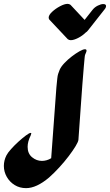

<svg xmlns="http://www.w3.org/2000/svg" viewBox="-35 -958 569 994"><path d="M124 -257Q108 -225 108 -198Q108 -163 131 -144Q154 -125 182 -125Q194 -125 206.5 -128.5Q219 -132 230 -139L257 -506Q260 -536 261.5 -551Q263 -566 266 -575.5Q269 -585 274 -597Q281 -613 298.5 -631.5Q316 -650 337 -666Q358 -682 376.5 -692.5Q395 -703 405 -703Q413 -703 413 -696Q413 -691 410 -685Q408 -680 406 -675.5Q404 -671 403 -658Q402 -645 399 -614Q391 -520 384.5 -424.5Q378 -329 371 -234Q370 -224 356.5 -201.5Q343 -179 321 -150Q299 -121 272.5 -92Q246 -63 219 -39Q154 16 100 16Q67 16 41 0Q15 -16 0 -42.5Q-15 -69 -15 -99Q-15 -127 -2 -153Q5 -167 22.5 -186.5Q40 -206 61 -225Q82 -244 99.5 -257Q117 -270 124 -270Q127 -270 127 -267Q127 -265 124 -257ZM330 -933 403 -855 444 -907Q455 -921 471.5 -929Q488 -937 499 -937Q514 -937 514 -927Q514 -918 506 -909L421 -801Q416 -794 408 -789Q392 -773 369.5 -761.5Q347 -750 331 -750Q323 -750 316 -755L220 -857Q217 -862 217 -867Q217 -880 234.5 -896.5Q252 -913 275.5 -925.5Q299 -938 315 -938Q323 -938 330 -933Z"/></svg>

Font: Ga Maamli
Style: Regular
Weight: 400
Designer: Afotey Clement Nii Odai, Ama Asantewa Diaka, David Abbey-Thompson
Foundry: Sorkin Type Co.
Version: Version 1.000; ttfautohint (v1.8.4.7-5d5b)